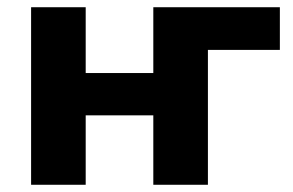

<svg xmlns="http://www.w3.org/2000/svg" viewBox="-20 -511 811 531"><path d="M66 0V-491H217V-309H404V-491H754V-373H555V0H404V-192H217V0Z"/></svg>

Font: Nunito Sans ExtraBold
Style: Regular
Weight: 800
Designer: Vernon Adams
Foundry: Vernon Adams
Version: Version 3.101; ttfautohint (v1.8.4.7-5d5b);gftools[0.9.27]